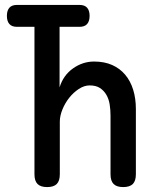

<svg xmlns="http://www.w3.org/2000/svg" viewBox="-20 -750 640 780"><path d="M49 -641Q28 -641 18 -652.5Q8 -664 8 -685.5Q8 -707 18 -718.5Q28 -730 49 -730H303Q324 -730 334 -718.5Q344 -707 344 -685.5Q344 -664 334 -652.5Q324 -641 303 -641H222V-395Q237 -444 276.5 -472Q316 -500 362 -500Q404 -500 435.5 -486Q467 -472 488.5 -446.5Q510 -421 521 -385.5Q532 -350 532 -307V-42Q532 -15 519.5 -2.5Q507 10 480.5 10Q454 10 441.5 -2.5Q429 -15 429 -42V-280Q429 -304 425.5 -326Q422 -348 412 -365Q402 -382 386 -392.5Q370 -403 344 -403Q322 -403 300 -388.5Q278 -374 261 -352.5Q244 -331 233.5 -305Q223 -279 223 -256V-42Q223 -15 210.5 -2.5Q198 10 171.5 10Q145 10 132.5 -2.5Q120 -15 120 -42V-641Z"/></svg>

Font: Maple Mono Normal NL Medium
Style: Regular
Weight: 500
Monospace: yes
Designer: subframe7536
Version: Version 7.000